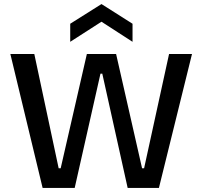

<svg xmlns="http://www.w3.org/2000/svg" viewBox="-20 -926 997 946"><path d="M190 0 31 -660H149L269 -97H279L408 -660H552L680 -97H690L813 -660H926L763 0H609L484 -563H475L348 0ZM326 -720V-809L480 -906L633 -809V-720L480 -819Z"/></svg>

Font: Bricolage Grotesque 96pt ExtraBold Medium
Style: Regular
Weight: 500
Version: Version 1.001;gftools[0.9.33.dev8+g029e19f]